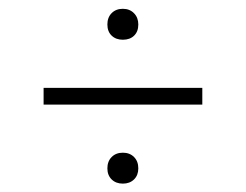

<svg xmlns="http://www.w3.org/2000/svg" viewBox="-20 -604 572 447"><path d="M230 -547Q230 -563.5 240 -573.5Q250 -583.5 266 -583.5Q282 -583.5 292 -573.2Q302 -563 302 -547Q302 -530.5 292.2 -521Q282.5 -511.5 266 -511.5Q250 -511.5 240 -521Q230 -530.5 230 -547ZM81.5 -360.5V-399.5H451V-360.5ZM230 -212Q230 -228.5 240 -238.5Q250 -248.5 266 -248.5Q282 -248.5 292 -238.5Q302 -228.5 302 -212Q302 -196 292 -186.2Q282 -176.5 266 -176.5Q250 -176.5 240 -186.2Q230 -196 230 -212Z"/></svg>

Font: Encode Sans ExtraLight
Style: Regular
Weight: 275
Designer: Multiple Designers
Foundry: Impallari Type
Version: Version 2.000